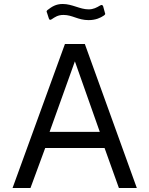

<svg xmlns="http://www.w3.org/2000/svg" viewBox="-20 -944 750 964"><path d="M500 -865C508 -870 510 -874 507 -879L498 -912C495 -920 490 -921 482 -916C465 -906 449 -897 425 -897C381 -897 343 -924 295 -924C260 -924 240 -910 219 -894C213 -889 213 -886 216 -880L225 -852C228 -843 232 -843 239 -847C256 -858 270 -869 299 -869C344 -869 371 -843 425 -843C461 -843 485 -855 500 -865ZM43 0H133L207 -201H505L577 0H667L406 -723H306ZM229 -282 356 -636 481 -282Z"/></svg>

Font: United Sans
Style: Regular
Weight: 400
Designer: Pablo Impallari, Rodrigo Fuenzalida (Modified by Dan O. Williams)
Version: Version 1.000;PS 001.000;hotconv 1.0.88;makeotf.lib2.5.64775